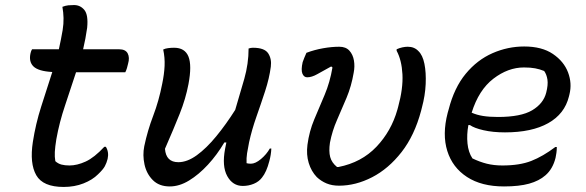

<svg xmlns="http://www.w3.org/2000/svg" viewBox="-20 -727 2320 760"><path d="M399 -146Q412 -125 406 -98Q402 -82 395 -69Q388 -56 368 -37Q346 -15 310.5 -1Q275 13 232 13Q150 13 123.5 -33.5Q97 -80 110 -165Q121 -236 143 -305Q165 -374 187 -442Q132 -445 112.5 -464Q93 -483 101 -517Q103 -526 107 -532H213Q217 -551 221 -570Q225 -589 228 -608Q232 -633 231.5 -655.5Q231 -678 227 -700Q240 -705 250.5 -706Q261 -707 273 -707Q298 -707 314 -687.5Q330 -668 325 -617Q322 -596 318 -574.5Q314 -553 309 -532H451Q477 -532 485.5 -515.5Q494 -499 487 -475Q485 -466 482.5 -457.5Q480 -449 476 -441H281Q260 -376 237.5 -309.5Q215 -243 203 -176Q198 -145 197 -125.5Q196 -106 199 -89Q210 -79 223.5 -75.5Q237 -72 255 -72Q285 -72 319 -87.5Q353 -103 393 -146Z M626 -531Q634 -535 645.5 -536.5Q657 -538 669 -538Q712 -538 726 -503Q740 -468 726 -394Q715 -336 691.5 -277Q668 -218 633 -138Q637 -85 686 -85Q721 -85 759 -112.5Q797 -140 836 -187.5Q875 -235 911 -292Q930 -355 947 -415Q964 -475 964 -535Q973 -538 981 -538Q1027 -538 1041.5 -516Q1056 -494 1052 -463Q1046 -417 1029.5 -366.5Q1013 -316 995 -265Q977 -214 966 -164Q961 -140 958 -120.5Q955 -101 956 -81Q964 -79 973 -79Q991 -79 1013 -97.5Q1035 -116 1048 -139H1054Q1053 -114 1046 -89Q1035 -46 1017 -24Q1005 -8 984.5 0.5Q964 9 941 9Q901 9 879.5 -30Q858 -69 871 -138Q873 -150 876 -163H868Q839 -114 803 -75Q767 -36 728.5 -12.5Q690 11 652 11Q610 11 585 -14Q560 -39 552 -76Q544 -113 551 -148Q564 -210 586.5 -269Q609 -328 622 -395Q630 -433 631.5 -466Q633 -499 626 -531Z M1193 -518Q1225 -530 1259 -536Q1293 -542 1323 -542Q1349 -542 1363 -526.5Q1377 -511 1381 -487.5Q1385 -464 1380 -439Q1371 -386 1352 -340.5Q1333 -295 1314 -252Q1295 -209 1286 -162Q1281 -128 1287 -105.5Q1293 -83 1314 -66H1320Q1411 -84 1470 -146Q1529 -208 1553 -293L1556 -304Q1576 -377 1573 -433Q1570 -489 1550 -526V-532Q1561 -537 1572.5 -539.5Q1584 -542 1594 -542Q1620 -542 1636 -525Q1653 -509 1660 -474.5Q1667 -440 1665 -394.5Q1663 -349 1650 -301L1647 -289Q1621 -191 1569.5 -125Q1518 -59 1453 -25.5Q1388 8 1322 8Q1294 8 1272.5 -1Q1251 -10 1234 -26Q1212 -49 1202 -82Q1192 -115 1197 -154Q1204 -207 1224 -254.5Q1244 -302 1265 -351.5Q1286 -401 1296 -460L1291 -464Q1258 -446 1236 -433.5Q1214 -421 1196 -421Q1183 -421 1177 -435.5Q1171 -450 1178 -481Q1184 -498 1193 -518Z M2055 -543Q2125 -543 2168.5 -513.5Q2212 -484 2228.5 -440.5Q2245 -397 2234 -353L2232 -345Q2215 -276 2150 -239.5Q2085 -203 1979 -203Q1931 -203 1894 -211.5Q1857 -220 1840 -232H1834Q1827 -194 1830.5 -159Q1834 -124 1850 -100Q1879 -86 1907 -79Q1935 -72 1969 -72Q2037 -72 2083 -90Q2129 -108 2178 -145H2184Q2184 -132 2182.5 -122Q2181 -112 2179 -102Q2168 -58 2139 -33Q2114 -11 2074.5 0Q2035 11 1975 11Q1886 11 1828.5 -26.5Q1771 -64 1750.5 -129.5Q1730 -195 1752 -280L1756 -294Q1778 -380 1823.5 -435Q1869 -490 1929.5 -516.5Q1990 -543 2055 -543ZM2054 -460Q1991 -460 1933 -415.5Q1875 -371 1847 -281Q1867 -272 1892 -268Q1917 -264 1951 -264Q2042 -264 2086.5 -290.5Q2131 -317 2142 -360Q2150 -391 2147 -411.5Q2144 -432 2134 -446Q2117 -453 2098.5 -456.5Q2080 -460 2054 -460Z"/></svg>

Font: Recursive Sn Csl St
Style: Italic
Weight: 400
Italic angle: -15°
Version: Version 1.079;hotconv 1.0.112;makeotfexe 2.5.65598; ttfautoh